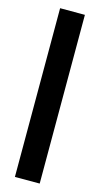

<svg xmlns="http://www.w3.org/2000/svg" viewBox="-116 -771 421 808"><g transform="rotate(15 94.0 -367.5)"><path d="M40 -735H148V0H40Z"/></g></svg>

Font: League Gothic
Style: Regular
Weight: 400
Designer: The League of Moveable Type
Version: Version 1.560;PS 001.560;hotconv 1.0.56;makeotf.lib2.0.21325